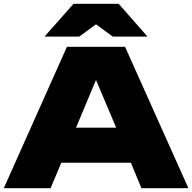

<svg xmlns="http://www.w3.org/2000/svg" viewBox="-21 -998 1019 1018"><path d="M334 -750 -1 0H247L304 -135H673L729 0H978L642 -750ZM215 -804H399L488 -869L577 -804H761L608 -978H369ZM382 -321 488 -574 595 -321Z"/></svg>

Font: Bounded ExtBd
Style: Regular
Weight: 800
Designer: Vlad Churkin
Version: Version 3.0